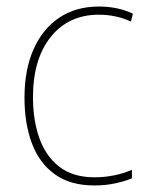

<svg xmlns="http://www.w3.org/2000/svg" viewBox="-20 -558 454 588"><path d="M269 10Q195 10 147.5 -24.5Q100 -59 77.5 -119.5Q55 -180 55 -259Q55 -344 82.5 -406.5Q110 -469 161 -503.5Q212 -538 283 -538Q341 -538 387 -516L381 -492Q357 -503 332.5 -508Q308 -513 283 -513Q190 -513 135.5 -445Q81 -377 81 -260Q81 -190 100.5 -135Q120 -80 161.5 -47.5Q203 -15 270 -15Q300 -15 329.5 -21Q359 -27 384 -38V-12Q363 -3 333 3.5Q303 10 269 10Z"/></svg>

Font: Noto Sans Tamil SemiCondensed Thin
Style: Regular
Weight: 100
Width: 4
Designer: Jelle Bosma - Monotype Design Team
Foundry: Monotype Imaging Inc.
Version: Version 2.004; ttfautohint (v1.8.4.7-5d5b)